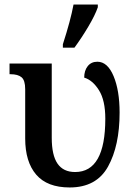

<svg xmlns="http://www.w3.org/2000/svg" viewBox="-20 -816 600 846"><path d="M257 -621Q291 -726 304 -796H411V-784Q399 -749 369 -698.5Q339 -648 308 -606H257ZM91 -206V-423Q91 -462 75 -475.5Q59 -489 26 -489H22V-536H208V-209Q208 -132 233.5 -95Q259 -58 311 -58Q444 -58 444 -293Q444 -374 416 -418.5Q388 -463 351 -474Q351 -505 366.5 -524.5Q382 -544 409 -544Q454 -544 480.5 -480.5Q507 -417 507 -320Q507 -174 456 -82Q405 10 287 10Q188 10 139.5 -46.5Q91 -103 91 -206Z"/></svg>

Font: Noto Serif NarrowSemiBold
Style: Regular
Weight: 600
Width: 4
Designer: Monotype Design Team
Foundry: Monotype Imaging Inc.
Version: Version 1.001